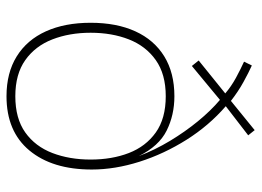

<svg xmlns="http://www.w3.org/2000/svg" viewBox="-122 -642 769 564"><g transform="rotate(90 262.0 -359.5)"><path d="M262.2 -462.4Q327.6 -462.4 368.7 -433.1Q409.7 -403.8 429 -354Q448.2 -304.2 448.2 -241.7Q448.2 -179.7 429 -129.4Q409.7 -79.1 368.7 -49.8Q327.6 -20.5 262.2 -20.5Q197.3 -20.5 156 -49.8Q114.7 -79.1 95.2 -129.4Q75.7 -179.7 75.7 -241.7Q75.7 -304.2 95.2 -354Q114.7 -403.8 156 -433.1Q197.3 -462.4 262.2 -462.4ZM262.2 -487.8Q193.4 -487.8 145 -458Q96.7 -428.2 71.5 -373Q46.4 -317.9 46.4 -241.7Q46.4 -166 71.5 -110.4Q96.7 -54.7 145 -24.7Q193.4 5.4 262.2 5.4Q365.7 5.4 421.6 -62Q477.5 -129.4 477.5 -245.1Q477.5 -313 454.6 -385.3Q431.6 -457.5 389.9 -523.7Q348.1 -589.8 291.5 -638.7L377 -704.6L361.8 -723.6L275.9 -653.8Q247.6 -675.8 220 -690.9Q192.4 -706.1 171.9 -715.3L160.6 -692.4Q183.1 -682.1 208.3 -668.5Q233.4 -654.8 253.9 -637.2L157.2 -559.1L173.3 -539.1L272.9 -621.6Q304.7 -594.7 335.7 -556.9Q366.7 -519 393.3 -474.9Q419.9 -430.7 438 -383.3Q408.7 -442.4 363 -465.1Q317.4 -487.8 262.2 -487.8Z"/></g></svg>

Font: Estedad-FD-VF Thin
Style: Regular
Weight: 100
Designer: Amin Abedi
Version: Version 5.0